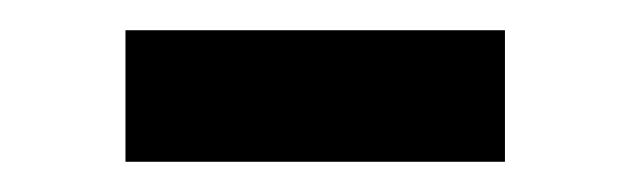

<svg xmlns="http://www.w3.org/2000/svg" viewBox="-20 -341 417 127"><path d="M63 -234V-321H314V-234Z"/></svg>

Font: Domine SemiBold
Style: Regular
Weight: 600
Designer: Pablo Impallari, Rodrigo Fuenzalida, Brenda Gallo
Foundry: Pablo Impallari, Rodrigo Fuenzalida, Brenda Gallo
Version: Version 2.000